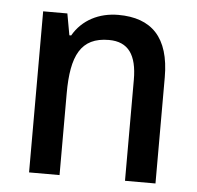

<svg xmlns="http://www.w3.org/2000/svg" viewBox="-45 -594 658 640"><g transform="rotate(5 284.5 -274.5)"><path d="M326 -549C262 -549 206 -521 175 -467H169L156 -539H75V0H177V-273C177 -400 208 -463 302 -463C367 -463 396 -421 396 -338V0H498V-355C498 -489 437 -549 326 -549Z"/></g></svg>

Font: Noto Sans Lao Looped SemiCondensed Medium
Style: Regular
Weight: 500
Width: 4
Designer: Mark Frömberg, Ben Mitchell
Foundry: The Fontpad Ltd
Version: Version 1.002